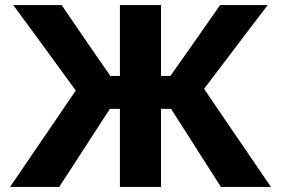

<svg xmlns="http://www.w3.org/2000/svg" viewBox="-20 -733 1102 753"><path d="M846.3 0Q815.7 -47.7 789.1 -89.4Q762.6 -131.1 737.1 -171.2L650.9 -306H598.5V-435.2H648.2L725.7 -545Q753.3 -584 780.4 -623.2Q807.6 -662.3 843.1 -713H1029.9Q986.7 -656.4 945 -601.7Q903.4 -546.9 861.7 -491.9L756 -352.5L752.9 -424.9L871 -251.2Q898 -211.8 929.3 -165.9Q960.6 -120 990.4 -76.3Q1020.2 -32.5 1042.4 0ZM19.4 0Q41.9 -32.5 71.6 -76.3Q101.2 -120 132.7 -166.1Q164.2 -212.2 191.3 -251.8L308.9 -424.9L295.9 -352.5L193.9 -492.2Q153.9 -546.9 113.8 -601.8Q73.6 -656.7 31.9 -713H221.8Q256.7 -662 283.4 -622.9Q310.1 -583.7 336.7 -545L412.7 -435.2H463.3V-306H410.9L324.9 -173.5Q298 -131.8 270.6 -89.6Q243.1 -47.4 212.2 0ZM450.3 0Q450.3 -57.6 450.3 -111.6Q450.3 -165.5 450.3 -232.4V-474.4Q450.3 -543.6 450.3 -599Q450.3 -654.4 450.3 -713H611.5Q611.5 -654.4 611.5 -599Q611.5 -543.6 611.5 -474.4V-232.4Q611.5 -165.5 611.5 -111.6Q611.5 -57.6 611.5 0Z"/></svg>

Font: Commissioner Thin
Style: Regular
Weight: 100
Designer: Kostas Bartsokas
Foundry: Kostas Bartsokas
Version: Version 1.001;gftools[0.9.23]